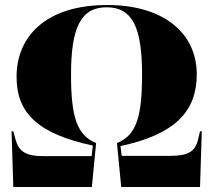

<svg xmlns="http://www.w3.org/2000/svg" viewBox="-20 -745 850 765"><path d="M33 0H346L363 -175C288 -206 263 -275 263 -448C263 -635 302 -716 405 -716C508 -716 546 -635 546 -448C546 -275 522 -206 446 -175L463 0H777L784 -222H777L769 -189C758 -142 731 -124 658 -124H465L460 -163C680 -210 764 -303 764 -449C764 -610 636 -725 407 -725C163 -725 46 -600 46 -439C46 -295 130 -212 350 -165L345 -123H151C77 -123 54 -146 42 -189L33 -222H26Z"/></svg>

Font: Noto Serif Display Black
Style: Regular
Weight: 900
Designer: Monotype Design Team
Foundry: Monotype Imaging Inc.
Version: Version 2.009